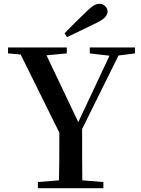

<svg xmlns="http://www.w3.org/2000/svg" viewBox="-20 -983 735 1003"><path d="M317 -809 330 -789C381 -813 433 -838 483 -863C529 -884 542 -905 542 -923C542 -943 524 -963 500 -963C479 -963 462 -952 430 -921C394 -887 355 -848 317 -809ZM449 -704 552 -692 389 -345 223 -694 329 -704V-735H22V-704L88 -698L290 -290C290 -170 290 -112 288 -41L178 -32V0H520V-32L410 -41C409 -117 409 -176 409 -309L599 -693L685 -704V-735H449Z"/></svg>

Font: Noto Serif CJK JP SemiBold
Style: Regular
Weight: 600
Designer: Ryoko NISHIZUKA 西塚涼子 (kana & ideographs); Frank Grießhammer (Latin, Greek & Cyrillic); Wenlong ZHANG 张文龙 (bopomofo); San
Foundry: Adobe
Version: Version 2.001;hotconv 1.1.0;makeotfexe 2.6.0